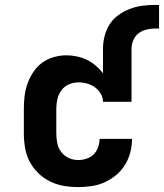

<svg xmlns="http://www.w3.org/2000/svg" viewBox="-20 -753 667 781"><path d="M298 8Q268 8 239 3Q210 -2 183.5 -15Q157 -28 135.5 -49Q114 -70 100.5 -96Q87 -122 82 -151.5Q77 -181 77 -210V-310Q77 -336 80 -362Q83 -388 92 -413Q101 -438 115.5 -460Q130 -482 151 -497.5Q172 -513 198 -520.5Q224 -528 250 -528Q271 -528 292.5 -523.5Q314 -519 333.5 -509.5Q353 -500 369.5 -486Q386 -472 399 -455V-554Q399 -581 405.5 -606.5Q412 -632 426 -654Q440 -676 461.5 -691.5Q483 -707 507.5 -716.5Q532 -726 558 -729.5Q584 -733 610 -733H627V-637H610Q592 -637 574.5 -632.5Q557 -628 543 -617Q529 -606 522 -589Q515 -572 515 -554V-339H399Q399 -357 389.5 -372.5Q380 -388 366 -398Q352 -408 334.5 -413Q317 -418 299 -418Q279 -418 260.5 -410Q242 -402 230 -386Q218 -370 213.5 -350Q209 -330 209 -310V-210Q209 -190 213 -170.5Q217 -151 229 -135Q241 -119 259.5 -110.5Q278 -102 298 -102Q315 -102 332 -107.5Q349 -113 361 -125Q373 -137 379 -154Q385 -171 385 -188H517Q517 -160 510 -133Q503 -106 488.5 -82.5Q474 -59 452.5 -41Q431 -23 405.5 -11.5Q380 0 352.5 4Q325 8 298 8Z"/></svg>

Font: Iosevka Etoile Extrabold
Style: Regular
Weight: 800
Designer: Belleve Invis
Foundry: Belleve Invis
Version: Version 22.1.2; ttfautohint (v1.8.4)